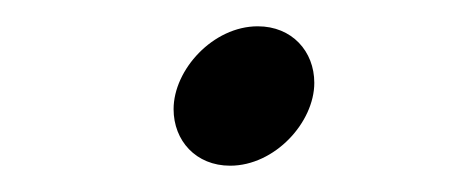

<svg xmlns="http://www.w3.org/2000/svg" viewBox="-20 -126 347 146"><path d="M112 -43C112 -19 129 0 155 0C189 0 219 -33 219 -63C219 -87 202 -106 176 -106C142 -106 112 -73 112 -43Z"/></svg>

Font: CMU Serif
Style: Italic
Weight: 500
Italic angle: -14.04°
Version: Version 0.7.0